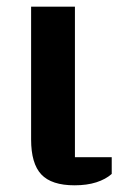

<svg xmlns="http://www.w3.org/2000/svg" viewBox="-20 -542 377 574"><path d="M204 -522V-72H314V-22Q296 -6 268 3Q240 12 203 12Q134 12 103.5 -20.5Q73 -53 73 -125V-522Z"/></svg>

Font: IBM Plex Serif SmBld
Style: Regular
Weight: 600
Designer: Mike Abbink, Paul van der Laan, Pieter van Rosmalen
Foundry: Bold Monday
Version: Version 3.001